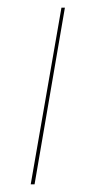

<svg xmlns="http://www.w3.org/2000/svg" viewBox="-20 -480 224 500"><path d="M140 -460 60 0H70L149 -460Z"/></svg>

Font: Jost* 200 Hairline Italic
Style: Italic
Weight: 100
Italic angle: -10°
Version: Version 3.200; ttfautohint (v0.97) -l 8 -r 50 -G 200 -x 14 -